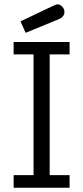

<svg xmlns="http://www.w3.org/2000/svg" viewBox="-20 -880 390 900"><path d="M43.9 0V-59.1H137.2V-625H43.9V-683.1H306.2V-625H212.9V-59.1H306.2V0ZM76.2 -779.8Q240.2 -858.9 247.1 -859.9Q262.2 -859.9 272.2 -848.4Q282.2 -836.9 282.2 -824.2Q282.2 -819.3 281 -814.7Q279.8 -810.1 276.9 -806.6Q273.9 -803.2 272 -800.5Q270 -797.9 264.4 -794.9Q258.8 -792 257.3 -791Q255.9 -790 249 -787.1Q242.2 -784.2 241.2 -784.2Q119.1 -733.4 100.1 -726.1Z"/></svg>

Font: CMU Concrete
Style: Roman
Weight: 500
Version: Version 0.7.0